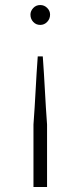

<svg xmlns="http://www.w3.org/2000/svg" viewBox="-20 -543 320 763"><path d="M150 -319Q155 -250 158.5 -183Q162 -116 167 -48V200H113V-13V-48Q118 -116 121.5 -183Q125 -250 130 -319ZM140 -523Q156 -523 167.5 -511.5Q179 -500 179 -485Q179 -468 167.5 -456Q156 -444 140 -444Q123 -444 112 -456Q101 -468 101 -485Q101 -499 112 -511Q123 -523 140 -523Z"/></svg>

Font: Transpass ExtraLight
Style: Regular
Weight: 200
Designer: Delve Withrington
Foundry: Delve Fonts
Version: Version 1.001;December 18, 2019;FontCreator 12.0.0.2547 64-b